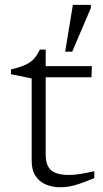

<svg xmlns="http://www.w3.org/2000/svg" viewBox="-20 -762 424 788"><path d="M167.5 -128.5Q167.5 -83.5 189.2 -63.8Q211 -44 264 -44Q283.5 -44 309.2 -48Q335 -52 367 -59.5V-31Q329 -15.5 304.5 -7.2Q280 1 262.5 3.8Q245 6.5 226.5 6.5Q194.5 6.5 167.8 -5Q141 -16.5 125.5 -40.5Q110 -64.5 110 -101V-440L25 -457.5V-477Q47.5 -482.5 63.8 -488Q80 -493.5 92.2 -500Q104.5 -506.5 113.2 -514.5Q122 -522.5 129.2 -533.2Q136.5 -544 143.5 -558.5H167.5V-473ZM139.5 -445 140 -490.5H357L355.5 -445ZM247.5 -550 279 -742H353V-729.5L276.5 -550Z"/></svg>

Font: Newsreader 9pt Light
Style: Regular
Weight: 300
Designer: Hugues Gentile
Foundry: Production Type
Version: Version 1.003